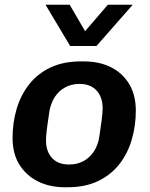

<svg xmlns="http://www.w3.org/2000/svg" viewBox="-20 -780 634 810"><path d="M254 10Q189 10 139.5 -15Q90 -40 61.5 -86Q33 -132 33 -198Q33 -262 50 -320Q67 -378 102.5 -423.5Q138 -469 192.5 -495Q247 -521 322 -521H333Q399 -521 448 -496.5Q497 -472 525 -425.5Q553 -379 553 -313Q553 -250 536 -191.5Q519 -133 484 -88Q449 -43 394.5 -16.5Q340 10 265 10ZM271 -86Q305 -86 331.5 -100Q358 -114 376 -141Q394 -168 399 -204Q405 -242 409 -273.5Q413 -305 413 -323Q413 -370 387.5 -398Q362 -426 315 -426Q282 -426 255 -411.5Q228 -397 211 -370.5Q194 -344 188 -308Q182 -269 178 -237.5Q174 -206 174 -189Q174 -141 199.5 -113.5Q225 -86 271 -86ZM540 -760 387 -586H276L172 -760H274L366 -602H299L435 -760Z"/></svg>

Font: Chivo SemiBold
Style: Italic
Weight: 600
Italic angle: -8.05°
Designer: Hector Gatti
Foundry: Omnibus-Type
Version: Version 2.002